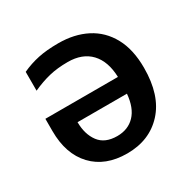

<svg xmlns="http://www.w3.org/2000/svg" viewBox="-129 -685 834 828"><g transform="rotate(-30 288.0 -270.5)"><path d="M258.3 -550.8Q337.9 -550.8 398.2 -519.8Q458.5 -488.8 492.2 -427.2Q525.9 -365.7 525.9 -274.4Q525.9 -137.7 458.3 -64Q390.6 9.8 279.3 9.8Q170.9 9.8 109.1 -55.7Q47.4 -121.1 47.4 -235.4V-296.4H408.7Q406.2 -375 366 -417.7Q325.7 -460.4 252.9 -460.4Q201.2 -460.4 160.2 -450.4Q119.1 -440.4 75.2 -420.4V-514.2Q115.2 -532.7 157.5 -541.7Q199.7 -550.8 258.3 -550.8ZM406.2 -214.4H160.2Q160.6 -153.8 189.5 -115.2Q218.3 -76.7 279.3 -76.7Q333.5 -76.7 366.9 -111.6Q400.4 -146.5 406.2 -214.4Z"/></g></svg>

Font: Open Sans SemiBold
Style: Regular
Weight: 600
Designer: Monotype Design Team
Foundry: Monotype Imaging Inc.
Version: Version 3.003; ttfautohint (v1.8.4)